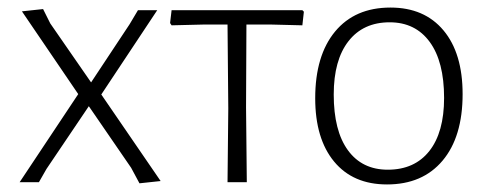

<svg xmlns="http://www.w3.org/2000/svg" viewBox="-20 -482 1290 508"><path d="M94 -458 113 -420 221 -264 323 -418 345 -455H396L248 -232L405 -3L349 3L327 -38L215 -201L103 -35L83 0H32L187 -233L38 -452Z M582 0 584 -195 582 -417H516L434 -415L430 -421L434 -455H780L784 -451L780 -415L700 -417H632L631 -198L633 0Z M1013 -462Q1103 -462 1153.5 -401.5Q1204 -341 1204 -233Q1204 -120 1151 -57Q1098 6 1004 6Q914 6 864 -54.5Q814 -115 814 -222Q814 -335 866.5 -398.5Q919 -462 1013 -462ZM1011 -423Q941 -423 902 -373Q863 -323 863 -232Q863 -136 900.5 -84.5Q938 -33 1006 -33Q1077 -33 1116 -82.5Q1155 -132 1155 -223Q1155 -319 1117 -371Q1079 -423 1011 -423Z"/></svg>

Font: Alegreya Sans Light
Style: Regular
Weight: 300
Designer: Juan Pablo del Peral
Foundry: Huerta Tipografica
Version: Version 2.007